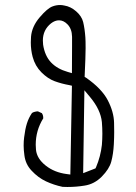

<svg xmlns="http://www.w3.org/2000/svg" viewBox="-20 -746 540 761"><path d="M149.9 -585.4Q149.9 -627.4 182.1 -653.3Q197.8 -665.5 213.9 -665.5Q231.9 -665.5 247.1 -649.9Q265.1 -631.8 265.6 -600.1Q265.6 -589.4 265.6 -562.7Q265.6 -536.1 265.1 -456.1L248.5 -460.9Q207 -472.7 182.4 -498.5Q157.7 -524.4 150.9 -568.8Q149.9 -577.1 149.9 -585.4ZM383.8 -171.4Q378.9 -126.5 360.8 -83.5L358.4 -78.6L309.6 -59.6L314.5 -388.2L337.4 -360.8Q378.9 -311 383.8 -262.2Q385.7 -238.8 385.7 -216.3Q385.7 -193.8 383.8 -171.4ZM75.7 -201.7Q73.7 -187 73.7 -169.4Q73.7 -151.9 76.7 -130.4Q81.1 -94.7 105.5 -69.3Q130.9 -42 162.1 -27.3Q193.4 -12.7 228 -5.4Q237.8 -4.9 247.1 -4.9Q282.2 -4.9 314.9 -10.3Q354 -16.1 383.5 -46.1Q413.1 -76.2 420.9 -105Q429.2 -135.7 431.2 -174.3Q432.6 -200.7 432.6 -222.4Q432.6 -244.1 432.1 -259.3Q431.2 -302.2 407.2 -348.6Q383.3 -394.5 321.8 -437.5L315.4 -441.4Q319.3 -524.4 319.3 -554.9Q319.3 -585.4 318.4 -597.2Q315.9 -632.8 309.6 -658.7Q303.7 -682.1 281.7 -701.2Q259.8 -720.2 234.9 -724.1Q226.1 -726.1 218.3 -726.1Q202.6 -726.1 188.5 -720.7Q168 -713.4 137.2 -677.2Q106.4 -641.1 103 -600.6Q102.1 -588.9 102.1 -578.1Q102.1 -547.9 109.4 -520.5Q119.1 -484.4 144.3 -459.2Q169.4 -434.1 196.8 -424.1Q224.1 -414.1 254.4 -408.7L265.1 -406.2L258.8 -54.2L244.1 -56.2Q195.8 -62.5 161.6 -89.4Q126 -117.2 122.6 -152.8Q121.6 -162.6 121.6 -172.4Q121.6 -229 151.4 -276.9Q151.4 -277.8 151.4 -278.3Q151.4 -289.6 146 -297.4L131.3 -304.2Q129.9 -304.7 127.4 -304.7Q125 -304.7 121.6 -303.7Q113.8 -302.7 106.9 -298.3Q93.8 -279.3 86.7 -256.8Q79.6 -234.4 75.7 -201.7Z"/></svg>

Font: NaikaiFont
Style: ExtraLight
Weight: 200
Version: Version 1.89